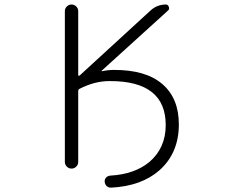

<svg xmlns="http://www.w3.org/2000/svg" viewBox="-20 -774 1040 857"><path d="M490.2 -461.9Q631.8 -461.9 705.1 -398.4Q778.3 -335 778.3 -218.8Q778.3 -90.8 691.4 -13.7Q611.3 56.6 476.6 63.5Q475.6 63.5 474.6 63.5Q463.9 63.5 456.1 56.6Q448.2 48.8 447.3 37.1Q446.3 26.4 453.6 18.6Q460.9 10.7 472.7 9.8Q580.1 3.9 646.5 -50.8Q719.7 -113.3 719.7 -215.8Q719.7 -412.1 471.7 -412.1Q469.7 -412.1 468.8 -412.1Q402.3 -412.1 335.9 -377.9Q329.1 -375 329.1 -367.2V-50.8Q329.1 -39.1 320.3 -30.3Q311.5 -21.5 299.3 -21.5Q287.1 -21.5 278.3 -30.3Q269.5 -39.1 269.5 -50.8V-724.6Q269.5 -736.3 278.3 -745.1Q287.1 -753.9 299.3 -753.9Q311.5 -753.9 320.3 -745.1Q329.1 -736.3 329.1 -724.6V-439.5Q329.1 -436.5 331.1 -436Q333 -435.5 335 -436.5L652.3 -727.5Q681.6 -753.9 720.7 -753.9Q729.5 -753.9 733.4 -743.7Q737.3 -733.4 730.5 -727.5L434.6 -459Q432.6 -458 433.6 -457Q434.6 -456.1 435.5 -456.1Q460.9 -461.9 490.2 -461.9Z"/></svg>

Font: Rounded-X Mgen+ 2m light
Style: Regular
Weight: 200
Designer: [Source Han Sans]
Ryoko NISHIZUKA  (kana & ideographs); Paul D. Hunt (Latin, Greek & Cyrillic); Wenlong ZHANG  (bopomofo
Version: Version 1.059.20150602